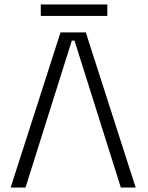

<svg xmlns="http://www.w3.org/2000/svg" viewBox="-20 -846 668 866"><path d="M367 -700 592 0H525L316 -663H304L95 0H28L253 -700ZM164 -774V-826H464V-774Z"/></svg>

Font: Space 7353
Style: Regular
Weight: 400
Designer: Christine Claussen + Ruben Lyon  (Space 7353)
Version: Version 1.000;FEAKit 1.0